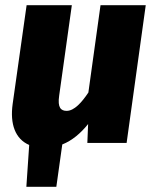

<svg xmlns="http://www.w3.org/2000/svg" viewBox="-20 -553 598 743"><path d="M369 -533 322 -195C296 -156 267 -124 238 -124C216 -124 202 -136 209 -183L258 -533H83L29 -151C18 -73 39 -15 93 8L82 170H198L221 6C259 -9 292 -37 321 -73L318 0H470L544 -533Z"/></svg>

Font: Fira Sans ExtraBold
Style: Italic
Weight: 800
Italic angle: -8°
Designer: bBox Type GmbH & Carrois Corporate GbR & Edenspiekermann AG
Foundry: bBox Type GmbH & Carrois Corporate GbR & Edenspiekermann AG
Version: Version 4.301;PS 004.301;hotconv 1.0.88;makeotf.lib2.5.64775